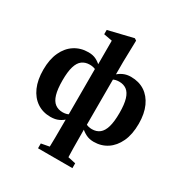

<svg xmlns="http://www.w3.org/2000/svg" viewBox="-213 -882 1216 1277"><g transform="rotate(30 394.5 -243.0)"><path d="M261 235V198L357 180H441L525 198V235ZM321 235Q324 179 324.5 116.5Q325 54 325 -29V-41V-433L328 -440V-630L263 -642V-675L453 -721L468 -711L464 -545V-425V-421V-48L463 -33Q463 49 464 114Q465 179 467 235ZM227 13Q168 13 123.5 -17Q79 -47 54.5 -102.5Q30 -158 30 -236Q30 -315 56 -371Q82 -427 128 -456.5Q174 -486 233 -486Q268 -486 292.5 -473.5Q317 -461 335 -442.5Q353 -424 365 -405L369 -398L368 -374Q351 -397 330.5 -408Q310 -419 282 -419Q248 -419 224 -401.5Q200 -384 188 -344Q176 -304 176 -238Q176 -171 188 -130.5Q200 -90 224 -72Q248 -54 282 -54Q310 -54 330 -65.5Q350 -77 368 -99L370 -69H366Q353 -50 334.5 -31Q316 -12 290 0.5Q264 13 227 13ZM559 13Q526 13 500 0Q474 -13 455 -32Q436 -51 424 -70H420L422 -99Q439 -77 459.5 -65.5Q480 -54 507 -54Q542 -54 565.5 -72.5Q589 -91 601 -131.5Q613 -172 613 -240Q613 -305 601 -344.5Q589 -384 565.5 -401.5Q542 -419 508 -419Q480 -419 459.5 -407.5Q439 -396 422 -374L420 -399L424 -405Q439 -426 458 -444.5Q477 -463 502.5 -474.5Q528 -486 560 -486Q621 -486 665.5 -457Q710 -428 735 -373Q760 -318 760 -241Q760 -159 733.5 -102.5Q707 -46 662 -16.5Q617 13 559 13Z"/></g></svg>

Font: Source Serif 4 36pt
Style: Bold
Weight: 700
Designer: Frank Grießhammer
Foundry: Adobe Systems Incorporated
Version: Version 4.004;hotconv 1.0.116;makeotfexe 2.5.65601